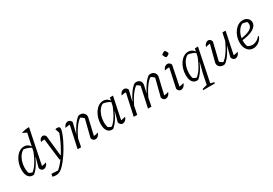

<svg xmlns="http://www.w3.org/2000/svg" viewBox="49 -1901 4617 3242"><g transform="rotate(-30 2357.5 -280.0)"><path d="M375 -25 362 -55Q389 -56 415.5 -61Q442 -66 469 -75Q462 -51 447.5 -32.5Q433 -14 415 -4Q397 6 379 6Q356 6 339 -9.5Q322 -25 315 -53L364 -239L357 -242L457 -716L520 -734ZM192 3Q125 13 87 -31.5Q49 -76 49 -169Q49 -235 67.5 -293.5Q86 -352 118 -397.5Q150 -443 191.5 -468.5Q233 -494 280 -494Q321 -494 353 -474Q385 -454 403 -417L402 -398Q339 -447 236 -458L268 -462Q223 -446 188.5 -404.5Q154 -363 134 -305.5Q114 -248 112 -184Q110 -120 129 -59L107 -82Q130 -67 152.5 -55.5Q175 -44 202 -40L179 -35Q235 -73 286.5 -153.5Q338 -234 387 -362L404 -349Q356 -219 305 -133.5Q254 -48 192 3ZM455 -665 366 -710Q409 -723 445 -729Q481 -735 520 -734ZM488 -759H489V-758Z M444 189 453 138 579 145Q626 106 674 46Q722 -14 767.5 -89Q813 -164 853 -248Q893 -332 924 -419L925 -364L887 -481Q903 -486 924 -486Q949 -486 961.5 -476.5Q974 -467 974 -444Q974 -422 959 -378Q939 -317 906.5 -250Q874 -183 835 -116.5Q796 -50 754 8Q712 66 673 109Q634 152 602 172Q557 199 508 199Q477 199 444 189ZM692 0 636 -462 659 -424Q621 -423 604 -421.5Q587 -420 573 -415Q575 -438 585.5 -455Q596 -472 612 -481.5Q628 -491 645 -491Q662 -491 677 -480.5Q692 -470 700 -451L742 -55H772L737 -3Z M1326 -53 1416 -410 1418 -388Q1395 -411 1378 -423Q1361 -435 1337 -445L1356 -447Q1299 -412 1239.5 -328Q1180 -244 1128 -123L1117 -152Q1143 -213 1170 -265Q1197 -317 1225.5 -359.5Q1254 -402 1282 -433.5Q1310 -465 1338 -484Q1349 -486 1357 -487Q1365 -488 1372 -488Q1415 -488 1442.5 -462Q1470 -436 1470 -397Q1470 -391 1469.5 -384.5Q1469 -378 1467 -372L1394 -56Q1420 -58 1440.5 -62.5Q1461 -67 1480 -75Q1473 -51 1459 -32.5Q1445 -14 1426.5 -4Q1408 6 1389 6Q1367 6 1350 -9.5Q1333 -25 1326 -53ZM1044 0 1144 -460 1155 -426Q1128 -427 1104 -424.5Q1080 -422 1048 -415Q1055 -438 1068.5 -455.5Q1082 -473 1099.5 -482Q1117 -491 1136 -491Q1157 -491 1174.5 -478Q1192 -465 1202 -440L1153 -239L1159 -238L1112 0Z M1736 3Q1669 13 1631 -31.5Q1593 -76 1593 -169Q1593 -235 1611.5 -293.5Q1630 -352 1662 -397.5Q1694 -443 1735.5 -468.5Q1777 -494 1824 -494Q1865 -494 1897 -474Q1929 -454 1947 -417L1946 -398Q1883 -447 1780 -458L1812 -462Q1767 -446 1732.5 -404.5Q1698 -363 1678 -305.5Q1658 -248 1656 -184Q1654 -120 1673 -59L1651 -82Q1674 -67 1696.5 -55.5Q1719 -44 1746 -40L1723 -35Q1779 -73 1830.5 -153.5Q1882 -234 1931 -362L1948 -349Q1900 -219 1849 -133.5Q1798 -48 1736 3ZM1918 -24 1904 -55Q1930 -56 1956.5 -61.5Q1983 -67 2012 -75Q2005 -51 1991 -32.5Q1977 -14 1958.5 -4Q1940 6 1922 6Q1899 6 1882 -9.5Q1865 -25 1857 -53L1907 -239L1900 -241L1953 -486H2014Z M2499 -123 2488 -152Q2513 -213 2540.5 -265Q2568 -317 2596 -359.5Q2624 -402 2652.5 -433.5Q2681 -465 2709 -484Q2719 -486 2727 -487Q2735 -488 2743 -488Q2786 -488 2813.5 -462Q2841 -436 2841 -397Q2841 -391 2840.5 -384.5Q2840 -378 2839 -372L2765 -56Q2791 -58 2811.5 -62.5Q2832 -67 2851 -75Q2844 -51 2830 -32.5Q2816 -14 2797.5 -4Q2779 6 2760 6Q2738 6 2721 -9.5Q2704 -25 2696 -53L2787 -410L2789 -388Q2766 -411 2749 -423Q2732 -435 2707 -445L2727 -447Q2669 -412 2610 -327.5Q2551 -243 2499 -123ZM2138 0 2238 -460 2249 -426Q2222 -427 2198 -424.5Q2174 -422 2142 -415Q2149 -438 2162.5 -455.5Q2176 -473 2193.5 -482Q2211 -491 2230 -491Q2251 -491 2268.5 -478Q2286 -465 2296 -440L2247 -239L2253 -238L2206 0ZM2416 0 2506 -418 2512 -388Q2489 -411 2472 -423Q2455 -435 2431 -445L2450 -447Q2393 -411 2333 -326.5Q2273 -242 2222 -123L2211 -152Q2237 -213 2264 -265Q2291 -317 2319.5 -359.5Q2348 -402 2376 -433.5Q2404 -465 2432 -484Q2445 -487 2453 -488Q2461 -489 2467 -489Q2509 -489 2534 -464.5Q2559 -440 2559 -400Q2559 -393 2558 -385.5Q2557 -378 2555 -369L2524 -239L2530 -238L2483 0Z M3056 -24 3042 -55Q3071 -56 3097.5 -61Q3124 -66 3150 -75Q3143 -51 3128.5 -32.5Q3114 -14 3095.5 -4Q3077 6 3058 6Q3036 6 3019 -9.5Q3002 -25 2995 -53L3083 -460L3094 -426Q3059 -427 3035.5 -424.5Q3012 -422 2987 -415Q2994 -439 3007 -456Q3020 -473 3038 -482Q3056 -491 3075 -491Q3096 -491 3113 -478Q3130 -465 3140 -440ZM3147 -704Q3161 -690 3171.5 -672Q3182 -654 3184 -635Q3172 -621 3154.5 -610.5Q3137 -600 3118 -597Q3103 -610 3092.5 -628Q3082 -646 3078 -665Q3091 -679 3109 -689.5Q3127 -700 3147 -704Z M3393 3Q3326 13 3288 -31.5Q3250 -76 3250 -169Q3250 -235 3268.5 -293.5Q3287 -352 3319 -397.5Q3351 -443 3392.5 -468.5Q3434 -494 3481 -494Q3522 -494 3554 -474Q3586 -454 3604 -417L3603 -398Q3540 -447 3437 -458L3469 -462Q3424 -446 3389.5 -404.5Q3355 -363 3335 -305.5Q3315 -248 3313 -184Q3311 -120 3330 -59L3308 -82Q3331 -67 3353.5 -55.5Q3376 -44 3403 -40L3380 -35Q3436 -73 3487.5 -153.5Q3539 -234 3588 -362L3605 -349Q3557 -219 3506 -133.5Q3455 -48 3393 3ZM3378 196 3382 174Q3421 162 3448.5 155.5Q3476 149 3506 146L3610 174L3606 196ZM3464 196 3519 -67 3564 -239 3557 -241 3610 -486H3671L3531 196Z M3932 -432 3845 -75 3840 -97Q3859 -77 3880 -62Q3901 -47 3920 -39L3901 -38Q3957 -72 4015 -155.5Q4073 -239 4126 -362L4138 -333Q4111 -271 4083.5 -218.5Q4056 -166 4028.5 -124Q4001 -82 3973.5 -51.5Q3946 -21 3918 -1Q3900 3 3885 3Q3842 3 3813 -22.5Q3784 -48 3784 -87Q3784 -101 3788 -114L3878 -460L3906 -431Q3873 -429 3842 -424Q3811 -419 3784 -411Q3791 -435 3805 -453.5Q3819 -472 3836 -481.5Q3853 -491 3871 -491Q3893 -491 3909 -476Q3925 -461 3932 -432ZM4053 -53 4102 -247 4096 -249 4148 -486H4209L4113 -24L4099 -55Q4127 -56 4153.5 -61Q4180 -66 4207 -75Q4200 -51 4186 -32.5Q4172 -14 4154 -4Q4136 6 4117 6Q4094 6 4077.5 -9.5Q4061 -25 4053 -53Z M4470 9Q4399 9 4355.5 -45.5Q4312 -100 4312 -191Q4312 -252 4331 -307Q4350 -362 4382 -404Q4414 -446 4456 -470Q4498 -494 4546 -494Q4601 -494 4637 -462.5Q4673 -431 4673 -382Q4673 -345 4651 -314Q4629 -283 4588 -260.5Q4547 -238 4488 -222.5Q4429 -207 4356 -200V-236Q4488 -253 4548.5 -288.5Q4609 -324 4609 -383Q4609 -412 4596 -440L4619 -419Q4591 -432 4561.5 -439.5Q4532 -447 4500 -448L4525 -454Q4478 -433 4444.5 -392.5Q4411 -352 4393 -298.5Q4375 -245 4375 -184Q4375 -151 4382.5 -118Q4390 -85 4404 -55L4388 -81Q4411 -65 4435.5 -57.5Q4460 -50 4486 -50Q4526 -50 4565 -70.5Q4604 -91 4637 -132L4650 -121Q4624 -61 4576 -26Q4528 9 4470 9Z"/></g></svg>

Font: Piazzolla Thin Light
Style: Italic
Weight: 300
Italic angle: -11.3°
Version: Version 2.005